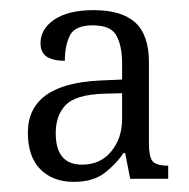

<svg xmlns="http://www.w3.org/2000/svg" viewBox="-20 -739 374 379"><path d="M126 -380Q84 -380 59.5 -405Q35 -430 35 -477Q35 -573 176 -580L221 -582V-614Q221 -648 210 -668.5Q199 -689 163 -689Q128 -689 118 -669Q108 -649 108 -619Q85 -619 72.5 -627Q60 -635 60 -654Q60 -682 87.5 -700.5Q115 -719 165 -719Q220 -719 247 -694.5Q274 -670 274 -616V-456Q274 -430 281 -421Q288 -412 312 -412V-386H237L227 -437H224Q210 -416 187 -398Q164 -380 126 -380ZM142 -414Q178 -414 199.5 -440Q221 -466 221 -504V-555L184 -554Q129 -552 109.5 -531.5Q90 -511 90 -476Q90 -414 142 -414Z"/></svg>

Font: Noto Serif SemiCondensed Light
Style: Regular
Weight: 300
Width: 4
Designer: Monotype Design Team
Foundry: Monotype Imaging Inc.
Version: Version 2.013